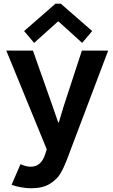

<svg xmlns="http://www.w3.org/2000/svg" viewBox="-20 -794 607 1027"><path d="M42 194.3 89.8 84Q102.1 90.3 116.9 94Q131.8 97.7 144.5 97.7Q200.2 97.7 221.7 31.2L230 4.4L13.7 -523.4H156.2L261.7 -224.6L291 -139.6H294.9L320.3 -224.6L418 -523.4H558.6L336.9 62.5Q320.8 104.5 302.7 135Q284.7 165.5 246.6 189.2Q208.5 212.9 147.5 212.9Q119.6 212.9 90.3 207.5Q61 202.1 42 194.3ZM108.9 -627.9 276.9 -774.4H305.2L473.1 -627.9L419.4 -564.5L293.5 -678.7H289.6L162.6 -564.5Z"/></svg>

Font: Reddit Sans Strawberry
Style: Bold
Weight: 700
Designer: Stephen Hutchings
Foundry: Reddit
Version: Version 1.013